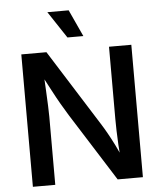

<svg xmlns="http://www.w3.org/2000/svg" viewBox="-61 -998 881 1051"><g transform="rotate(-5 379.0 -472.5)"><path d="M76.7 0V-727.5H214.8L477.5 -310.5Q492.2 -287.6 509.5 -256.8Q526.9 -226.1 545.9 -188Q564.9 -149.9 583.5 -104.5H569.3Q565.4 -145.5 563 -187.5Q560.5 -229.5 559.6 -266.8Q558.6 -304.2 558.6 -329.6V-727.5H681.2V0H542.5L306.2 -374Q285.6 -407.2 266.6 -440.2Q247.6 -473.1 225.3 -515.4Q203.1 -557.6 170.9 -618.2H189Q191.9 -564.9 194.3 -517.6Q196.8 -470.2 198.2 -433.6Q199.7 -397 199.7 -374.5V0ZM336.4 -797.9 238.8 -945.3H356L423.8 -797.9Z"/></g></svg>

Font: Inter Cardless
Style: Medium
Weight: 500
Designer: Rasmus Andersson
Foundry: rsms
Version: Version 4.001;git-9221beed3